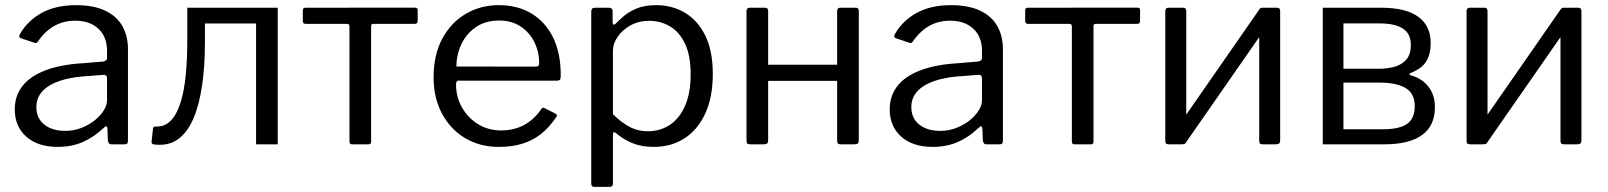

<svg xmlns="http://www.w3.org/2000/svg" viewBox="-20 -560 6239 745"><path d="M382.1 -63.7Q345 -28 301.5 -9Q258 10 204.5 10Q126.6 10 81.9 -29.8Q37.3 -69.7 37.3 -135.3Q37.3 -188.5 67.5 -226.7Q97.8 -264.9 156.6 -287.2Q215.5 -309.5 300.8 -314.6L378.8 -321.1Q385.7 -321.9 390.5 -325.1Q395.3 -328.3 395.3 -335.9V-363Q395.3 -417.1 361.9 -448.4Q328.6 -479.7 271 -479.7Q227.6 -479.7 191.8 -460.1Q156 -440.4 127.8 -400.1Q124.5 -395 121.8 -393.6Q119.1 -392.2 113.1 -394.2L59.7 -412.2Q56.3 -414.2 55 -417.2Q53.6 -420.1 57.7 -428.2Q87.3 -479.9 141.9 -510Q196.5 -540 275 -540Q341.9 -540 386.6 -519.4Q431.4 -498.7 453.9 -460.3Q476.5 -421.8 476.5 -369.2V-14.7Q476.5 -6.2 473.5 -3.1Q470.4 0 463 0H412.2Q405.7 0 402.4 -4.3Q399.1 -8.7 398.5 -16.2L396.8 -62.3Q394.5 -76.5 382.1 -63.7ZM395.3 -254.4Q395.3 -271 381 -269.5L315.4 -264.5Q269.3 -261.6 233.1 -252.4Q197 -243.1 172.2 -228.2Q147.4 -213.3 134.2 -192.5Q121.1 -171.7 121.1 -144.9Q121.1 -101.4 151.7 -76.8Q182.3 -52.2 233.9 -52.2Q266.2 -52.2 295.7 -63.6Q325.1 -75.1 347.6 -93Q370.4 -111.8 382.8 -131.9Q395.3 -152 395.3 -171V-254.4Z M576.1 0.2Q567.3 -2.1 568 -9.7L573.7 -61Q574.9 -69.4 583 -69.1Q618.2 -67.1 641.6 -90.7Q665.1 -114.2 679.7 -159.5Q694.4 -204.7 700.6 -267.7Q706.8 -330.7 706.8 -407.6V-530H1057.6V0H973.6V-468.9H775.2V-396.3Q775.2 -305.8 764.3 -229.7Q753.4 -153.5 730.1 -99.2Q706.7 -44.9 668.8 -18.5Q630.8 7.8 576.1 0.2Z M1589.5 -467.5H1428.7Q1420 -467.5 1420 -458.8V-9.6Q1420 0 1409.6 0H1345.6Q1336 0 1336 -10.4V-457.5Q1336 -467.5 1326.8 -467.5H1166Q1155 -467.5 1155 -477.9V-520.4Q1155 -530 1165.4 -530L1590.3 -530.3Q1600.7 -530.3 1600.7 -520.7V-477.9Q1600.7 -467.5 1589.5 -467.5Z M1749.5 -232.3Q1749.5 -183.4 1772.8 -142.8Q1796.1 -102.1 1835.5 -78Q1875 -53.9 1923.5 -53.9Q1974.2 -53.9 2012.9 -74.6Q2051.7 -95.3 2080.4 -136.7Q2083.6 -141.4 2086.4 -141.9Q2089.2 -142.4 2094.1 -139.9L2135.8 -118.8Q2145.1 -114 2137.7 -105Q2111.1 -65.1 2078.6 -39.6Q2046.1 -14.2 2005.8 -2.1Q1965.6 10 1916.1 10Q1841.9 10 1784.8 -24Q1727.7 -58 1695 -119.1Q1662.4 -180.2 1662.4 -259.6Q1662.4 -346.8 1695.8 -409.3Q1729.2 -471.9 1786.6 -505.9Q1843.9 -540 1915 -540Q1988.2 -540 2042 -507.8Q2095.7 -475.6 2125.8 -415Q2155.8 -354.4 2155.8 -268.5Q2155.8 -260.6 2154.4 -254Q2153 -247.4 2141.5 -247.1H1758Q1753.9 -247.1 1751.7 -242.8Q1749.5 -238.4 1749.5 -232.3ZM2055 -301.6Q2065.7 -301.6 2068.9 -304.4Q2072 -307.3 2072 -315.6Q2072 -359 2053.4 -396.6Q2034.8 -434.1 2000.2 -457.2Q1965.7 -480.3 1916.8 -480.3Q1863.4 -480.3 1826.1 -454.5Q1788.7 -428.6 1769.9 -387.6Q1751 -346.6 1751 -301.8Z M2342.7 -530Q2357.1 -530 2357.1 -515.4V-472.7Q2357.1 -465.2 2360.6 -464.5Q2364.2 -463.8 2369.9 -469.2Q2381.2 -480.7 2400.1 -497.2Q2419 -513.7 2449.7 -526.8Q2480.4 -540 2526.6 -540Q2588.4 -540 2637.8 -510.5Q2687.3 -481 2716.5 -422.1Q2745.8 -363.2 2745.8 -272.8Q2745.8 -183.4 2716.8 -120.2Q2687.9 -57 2636.4 -23.5Q2585 10 2516 10Q2469.6 10 2434.3 -4.5Q2398.9 -19 2374.2 -40.3Q2365.1 -48.4 2361.7 -46.8Q2358.3 -45.2 2358.3 -33.8V152.2Q2358.3 165 2346.8 165H2285.3Q2274.2 165 2274.2 152.4V-514.1Q2274.2 -522.8 2277.6 -526.4Q2280.9 -530 2290.4 -530H2342.7ZM2358.3 -116.9Q2388.7 -86.6 2421.1 -68.7Q2453.6 -50.8 2493.5 -50.8Q2542.4 -50.8 2579.6 -75.7Q2616.8 -100.6 2638.3 -149.7Q2659.8 -198.9 2659.8 -271.6Q2659.8 -345.5 2637.7 -391.1Q2615.7 -436.8 2579.2 -458Q2542.7 -479.2 2499.3 -479.2Q2457.8 -479.2 2425.9 -461.2Q2393.9 -443.1 2376.1 -416.5Q2358.3 -389.9 2358.3 -363.7V-116.9Z M2960.6 -517.2V-16.7Q2960.6 -7.2 2957 -3.6Q2953.3 0 2942.9 0H2891.7Q2882.5 0 2879.6 -3.1Q2876.6 -6.2 2876.6 -14.1V-516.4Q2876.6 -530 2888.4 -530H2949.2Q2960.6 -530 2960.6 -517.2ZM3312.3 -517.2V-16.7Q3312.3 -7.2 3308.6 -3.6Q3305 0 3294.5 0H3243.4Q3234.2 0 3231.2 -3.1Q3228.3 -6.2 3228.3 -14.1V-516.4Q3228.3 -530 3240 -530H3300.8Q3312.3 -530 3312.3 -517.2ZM2911.6 -246.1Q2900.6 -246.1 2900.6 -256.5V-299.1Q2900.6 -308.7 2911 -308.7L3270.4 -308.9Q3280.9 -308.9 3280.9 -299.4V-256.5Q3280.9 -246.1 3269.6 -246.1Z M3777.1 -63.7Q3740 -28 3696.5 -9Q3653 10 3599.5 10Q3521.6 10 3476.9 -29.8Q3432.3 -69.7 3432.3 -135.3Q3432.3 -188.5 3462.5 -226.7Q3492.8 -264.9 3551.6 -287.2Q3610.5 -309.5 3695.8 -314.6L3773.8 -321.1Q3780.7 -321.9 3785.5 -325.1Q3790.3 -328.3 3790.3 -335.9V-363Q3790.3 -417.1 3756.9 -448.4Q3723.6 -479.7 3666 -479.7Q3622.6 -479.7 3586.8 -460.1Q3551 -440.4 3522.8 -400.1Q3519.5 -395 3516.8 -393.6Q3514.1 -392.2 3508.1 -394.2L3454.7 -412.2Q3451.3 -414.2 3450 -417.2Q3448.6 -420.1 3452.7 -428.2Q3482.3 -479.9 3536.9 -510Q3591.5 -540 3670 -540Q3736.9 -540 3781.6 -519.4Q3826.4 -498.7 3848.9 -460.3Q3871.5 -421.8 3871.5 -369.2V-14.7Q3871.5 -6.2 3868.5 -3.1Q3865.4 0 3858 0H3807.2Q3800.7 0 3797.4 -4.3Q3794.1 -8.7 3793.5 -16.2L3791.8 -62.3Q3789.5 -76.5 3777.1 -63.7ZM3790.3 -254.4Q3790.3 -271 3776 -269.5L3710.4 -264.5Q3664.3 -261.6 3628.1 -252.4Q3592 -243.1 3567.2 -228.2Q3542.4 -213.3 3529.2 -192.5Q3516.1 -171.7 3516.1 -144.9Q3516.1 -101.4 3546.7 -76.8Q3577.3 -52.2 3628.9 -52.2Q3661.2 -52.2 3690.7 -63.6Q3720.1 -75.1 3742.6 -93Q3765.4 -111.8 3777.8 -131.9Q3790.3 -152 3790.3 -171V-254.4Z M4392.5 -467.5H4231.7Q4223 -467.5 4223 -458.8V-9.6Q4223 0 4212.6 0H4148.6Q4139 0 4139 -10.4V-457.5Q4139 -467.5 4129.8 -467.5H3969Q3958 -467.5 3958 -477.9V-520.4Q3958 -530 3968.4 -530L4393.3 -530.3Q4403.7 -530.3 4403.7 -520.7V-477.9Q4403.7 -467.5 4392.5 -467.5Z M4582.9 -517.2V-16.7Q4582.9 -7.2 4579.2 -3.6Q4575.6 0 4565.1 0H4516.7Q4507.5 0 4504.6 -3.1Q4501.6 -6.2 4501.6 -14.1V-516.4Q4501.6 -530 4513.4 -530H4571.4Q4582.9 -530 4582.9 -517.2ZM4947.3 -517.2V-16.7Q4947.3 -7.2 4943.6 -3.6Q4940 0 4929.5 0H4881.1Q4871.9 0 4869 -3.1Q4866 -6.2 4866 -14.1V-516.4Q4866 -530 4877.8 -530H4935.8Q4947.3 -530 4947.3 -517.2ZM4868.3 -526.1 4918.2 -491.1 4579.8 -4.4 4529.9 -38.9Z M5112.6 0V-530H5339.2Q5435.3 -530 5483.3 -494.8Q5531.4 -459.7 5531.4 -392.9Q5531.4 -350.9 5514.3 -322.2Q5497.2 -293.6 5453.1 -276.8Q5449.1 -275.8 5449.1 -272.6Q5449.1 -269.3 5453.1 -268Q5497.3 -256.3 5522.5 -223.9Q5547.8 -191.4 5547.8 -144.8Q5547.8 -71.8 5497.7 -35.9Q5447.6 0 5352 0ZM5345.3 -58.4Q5410.5 -58.4 5440 -79.5Q5469.5 -100.7 5469.5 -148.3Q5469.5 -196.4 5434.9 -217.9Q5400.4 -239.4 5333 -239.4H5192.8V-58.4ZM5329.5 -293.2Q5364.6 -293.2 5393.1 -301.6Q5421.5 -310.1 5438 -330.3Q5454.4 -350.4 5454.4 -385.7Q5454.4 -429 5423.5 -449.1Q5392.6 -469.1 5334.6 -469.1H5192.8V-293.2Z M5751.9 -517.2V-16.7Q5751.9 -7.2 5748.2 -3.6Q5744.6 0 5734.1 0H5685.7Q5676.5 0 5673.6 -3.1Q5670.6 -6.2 5670.6 -14.1V-516.4Q5670.6 -530 5682.4 -530H5740.4Q5751.9 -530 5751.9 -517.2ZM6116.3 -517.2V-16.7Q6116.3 -7.2 6112.6 -3.6Q6109 0 6098.5 0H6050.1Q6040.9 0 6038 -3.1Q6035 -6.2 6035 -14.1V-516.4Q6035 -530 6046.8 -530H6104.8Q6116.3 -530 6116.3 -517.2ZM6037.3 -526.1 6087.2 -491.1 5748.8 -4.4 5698.9 -38.9Z"/></svg>

Font: Libre Franklin Thin
Style: Regular
Weight: 100
Designer: Pablo Impallari, Rodrigo Fuenzalida, Nhung Nguyen
Foundry: Impallari Type
Version: Version 3.000